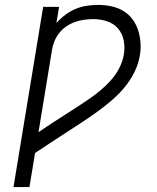

<svg xmlns="http://www.w3.org/2000/svg" viewBox="-20 -763 640 783"><path d="M35 0 156 -735H221L210 -669Q227 -688 247 -703Q267 -718 289 -727Q311 -736 334 -739.5Q357 -743 380 -743Q407 -743 433.5 -737.5Q460 -732 482 -719Q504 -706 519.5 -685.5Q535 -665 543 -640.5Q551 -616 553 -589Q555 -562 550 -535Q544 -500 527 -466.5Q510 -433 486 -404.5Q462 -376 433 -351.5Q404 -327 373.5 -305Q343 -283 311.5 -262.5Q280 -242 248.5 -221.5Q217 -201 185.5 -180.5Q154 -160 123 -139L100 0ZM137 -224Q162 -241 187 -257.5Q212 -274 238 -290.5Q264 -307 289.5 -323.5Q315 -340 340 -357Q365 -374 388.5 -393.5Q412 -413 432.5 -436Q453 -459 466.5 -485.5Q480 -512 485 -540Q490 -570 484.5 -598Q479 -626 461.5 -646.5Q444 -667 417 -676Q390 -685 360 -685Q342 -685 323.5 -682.5Q305 -680 286.5 -673.5Q268 -667 251.5 -656Q235 -645 222.5 -629.5Q210 -614 202.5 -596Q195 -578 192 -559Z"/></svg>

Font: Iosevka Light Extended Oblique
Style: Regular
Weight: 300
Width: 7
Italic angle: -9°
Monospace: yes
Designer: Belleve Invis
Foundry: Belleve Invis
Version: Version 32.5.0; ttfautohint (v1.8.4)